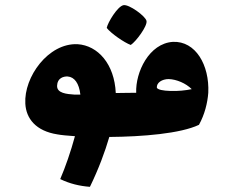

<svg xmlns="http://www.w3.org/2000/svg" viewBox="-20 -534 896 743"><path d="M486 -360C506 -373 551 -433 547 -453C543 -472 479 -518 458 -514C435 -510 397 -447 393 -426C409 -405 461 -369 486 -360ZM649 -372C557 -366 504 -255 507 -175C476 -175 450 -174 428 -174C423 -286 359 -358 280 -363C167 -368 72 -236 78 -133C81 -75 119 -27 202 -14C218 -11 241 -9 270 -7C254 52 233 113 213 159C250 177 288 186 328 189C362 119 386 54 403 -4C531 -5 679 -17 750 -51C772 -91 783 -135 786 -175C791 -282 737 -376 649 -372ZM201 -203C202 -232 226 -239 242 -238C268 -236 286 -212 291 -168H267C239 -170 199 -173 201 -203ZM640 -182C609 -183 592 -187 587 -194C585 -214 607 -228 633 -228C663 -227 699 -212 722 -189C698 -184 668 -181 640 -182Z"/></svg>

Font: FilmFarsi Display
Style: Regular
Weight: 400
Designer: Borna Izadpanah
Foundry: Borna Izadpanah
Version: Version 1.000;PS 001.000;hotconv 1.0.88;makeotf.lib2.5.64775